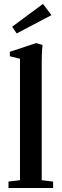

<svg xmlns="http://www.w3.org/2000/svg" viewBox="-20 -942 309 962"><path d="M63.5 -774.4 41 -808.1 195.3 -922.4 237.8 -866.2ZM22.5 0V-32.2L80.1 -39.1V-647.5L29.3 -660.2V-682.6L161.1 -726.1L192.9 -716.8Q189 -679.2 189 -635.3V-39.1L246.1 -32.2V0Z"/></svg>

Font: Elstob 10pt SemiBold
Style: Regular
Weight: 600
Designer: Peter S. Baker
Version: Version 1.015